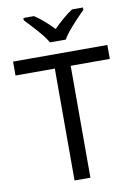

<svg xmlns="http://www.w3.org/2000/svg" viewBox="-101 -1008 758 1073"><g transform="rotate(-10 278.0 -472.0)"><path d="M323 0H233V-635H10V-714H545V-635H323ZM232 -784Q219 -807 197 -833.5Q175 -860 151 -886Q127 -912 109 -931V-944H169Q195 -927 223 -903Q251 -879 276 -852Q303 -879 331 -903Q359 -927 385 -944H447V-931Q428 -912 403.5 -886Q379 -860 356.5 -833.5Q334 -807 322 -784Z"/></g></svg>

Font: Noto Sans Tifinagh Ghat
Style: Regular
Weight: 400
Designer: JamraPatel
Foundry: JamraPatel LLC
Version: Version 2.006; ttfautohint (v1.8.4.7-5d5b)